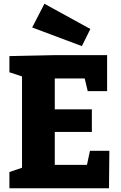

<svg xmlns="http://www.w3.org/2000/svg" viewBox="-20 -1000 642 1020"><path d="M458 -199H561L559 0H30V-86L97 -109V-594L30 -616V-702L267 -707H549V-516H446L430 -583H271V-419H468V-299H271V-124H442ZM415 -755 151 -854 216 -980 460 -846Z"/></svg>

Font: Bitter ExtraBold
Style: Regular
Weight: 800
Designer: Sol Matas, and Bitter project Authors
Foundry: Sol Matas
Version: Version 2.001